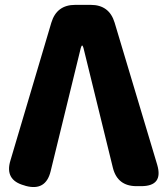

<svg xmlns="http://www.w3.org/2000/svg" viewBox="-20 -765 683 789"><path d="M80 -3Q-2 -25 23 -106L191 -672Q213 -745 289 -745H353Q429 -745 451 -672L626 -88Q652 0 560 0H541Q463 0 444 -75L323 -568Q320 -578 317.5 -578Q315 -578 312 -568L188 -61Q168 21 86 -1Z"/></svg>

Font: Resource Han Rounded TW Heavy
Style: Regular
Weight: 900
Designer: Cyano Hao (round all glyphs); Ryoko NISHIZUKA 西塚涼子 (kana, bopomofo & ideographs); Paul D. Hunt (Latin, Greek & Cyrillic)
Foundry: Cyano Hao
Version: 0.990